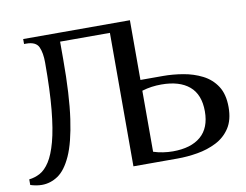

<svg xmlns="http://www.w3.org/2000/svg" viewBox="-81 -763 1125 877"><g transform="rotate(-10 481.5 -324.5)"><path d="M46 11Q33 11 19 8.5Q5 6 -7 2V-24Q20 -27 44 -40Q68 -53 88.5 -84.5Q109 -116 124.5 -173Q140 -230 148.5 -319Q157 -408 157 -537Q157 -582 144.5 -609.5Q132 -637 87 -637H77V-660H572V-383H677Q722 -383 769.5 -375Q817 -367 857.5 -346.5Q898 -326 922.5 -288.5Q947 -251 947 -191Q947 -132 922.5 -94.5Q898 -57 857.5 -36.5Q817 -16 769.5 -8Q722 0 677 0H472V-619H241V-537Q241 -370 225.5 -262.5Q210 -155 183 -95.5Q156 -36 121 -12.5Q86 11 46 11ZM662 -36Q746 -36 791.5 -75Q837 -114 837 -191Q837 -269 791.5 -307.5Q746 -346 662 -346Q639 -346 617 -343Q595 -340 572 -333V-50Q593 -43 616.5 -39.5Q640 -36 662 -36Z"/></g></svg>

Font: El Messiri Medium
Style: Regular
Weight: 500
Designer: Mohamed Gaber
Foundry: Kief Type Foundry
Version: Version 2.020; ttfautohint (v1.8.3)